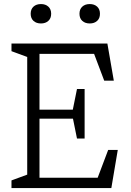

<svg xmlns="http://www.w3.org/2000/svg" viewBox="-20 -950 660 970"><path d="M38 -38.5 129 -72 117.5 -45V-685L129 -658L38 -691.5V-730H522.5L555 -542.5H506.5L447 -700L484 -678H164L179.5 -697.5V-388.5L155 -396H372.5L345.5 -384.5L369 -500.5H407.5V-250H369L345.5 -366L377.5 -350.5H155L179.5 -360.5V-39.5L153.5 -52H504L467 -35L526.5 -192.5H575L542.5 0H38ZM135 -880.5Q135 -903.5 149.2 -916.5Q163.5 -929.5 187 -929.5Q210 -929.5 224.2 -916.5Q238.5 -903.5 238.5 -880.5Q238.5 -857.5 224.2 -844.5Q210 -831.5 187 -831.5Q163.5 -831.5 149.2 -844.5Q135 -857.5 135 -880.5ZM381.5 -880.5Q381.5 -903.5 395.8 -916.5Q410 -929.5 433.5 -929.5Q456.5 -929.5 470.8 -916.5Q485 -903.5 485 -880.5Q485 -857.5 470.8 -844.5Q456.5 -831.5 433.5 -831.5Q410 -831.5 395.8 -844.5Q381.5 -857.5 381.5 -880.5Z"/></svg>

Font: Monaspace Xenon Var ExtraLight
Style: Regular
Weight: 200
Designer: Riley Cran and the Lettermatic Team
Version: Version 1.200 (Monaspace Xenon Var)